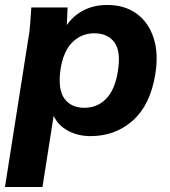

<svg xmlns="http://www.w3.org/2000/svg" viewBox="-32 -537 684 773"><path d="M-12 216 81 -375Q87 -407 89.5 -440.5Q92 -474 94 -507H240L237 -436Q263 -474 304.5 -495.5Q346 -517 400 -517Q470 -517 518 -482Q566 -447 586.5 -384Q607 -321 593 -237Q573 -114 502.5 -51.5Q432 11 333 11Q281 11 241 -11Q201 -33 184 -71L139 216ZM308 -103Q359 -103 394.5 -138.5Q430 -174 442 -247Q456 -329 429 -366Q402 -403 348 -403Q297 -403 260.5 -368Q224 -333 212 -260Q200 -178 227 -140.5Q254 -103 308 -103Z"/></svg>

Font: Mulish ExtraBold
Style: Italic
Weight: 800
Italic angle: -9°
Designer: Vernon Adams
Foundry: Vernon Adams
Version: Version 3.603; ttfautohint (v1.8.3)